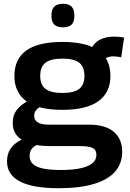

<svg xmlns="http://www.w3.org/2000/svg" viewBox="-20 -772 684 1012"><path d="M288 220Q153 220 85 184.5Q17 149 17 79Q17 51 26.5 28.5Q36 6 58 -13Q80 -32 118 -46L197 -19Q176 -11 162 -1Q148 9 142 21.5Q136 34 136 50Q136 75 152.5 91.5Q169 108 205.5 116Q242 124 301 124Q365 124 406.5 114.5Q448 105 468 87.5Q488 70 488 45Q488 27 480 17Q472 7 452.5 2.5Q433 -2 400 -2H244Q183 -2 139 -15Q95 -28 71 -55.5Q47 -83 47 -124Q47 -166 70 -194.5Q93 -223 135 -244L212 -220Q188 -209 174 -195.5Q160 -182 160 -161Q160 -139 179 -127Q198 -115 237 -115H449Q535 -115 579.5 -77.5Q624 -40 624 28Q624 89 587 132Q550 175 475.5 197.5Q401 220 288 220ZM309 -193Q182 -193 119 -238.5Q56 -284 56 -372Q56 -461 119 -506Q182 -551 309 -551Q435 -551 498.5 -506Q562 -461 562 -372Q562 -284 498.5 -238.5Q435 -193 309 -193ZM309 -282Q369 -282 397 -303Q425 -324 425 -372Q425 -421 397 -442Q369 -463 309 -463Q249 -463 220.5 -442Q192 -421 192 -372Q192 -324 220.5 -303Q249 -282 309 -282ZM514 -440 457 -504Q471 -542 502.5 -560.5Q534 -579 582 -579Q596 -579 609 -577.5Q622 -576 634 -574L619 -470Q610 -472 599 -473.5Q588 -475 578 -475Q556 -475 540 -466.5Q524 -458 514 -440ZM312 -628Q281 -628 266 -642.5Q251 -657 251 -689Q251 -722 266 -737Q281 -752 312 -752Q343 -752 357.5 -737Q372 -722 372 -689Q372 -657 357.5 -642.5Q343 -628 312 -628Z"/></svg>

Font: Georama SemiExpanded SemiBold
Style: Regular
Weight: 600
Width: 6
Designer: Jean-Baptiste Levee
Foundry: Production Type
Version: Version 1.001